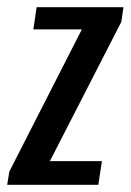

<svg xmlns="http://www.w3.org/2000/svg" viewBox="-42 -515 364 535"><path d="M-22 0 -16 -37 186 -433H51L60 -495H302L296 -454L97 -66H242L232 0Z"/></svg>

Font: Alumni Sans SemiBold
Style: Italic
Weight: 600
Italic angle: -8°
Version: Version 1.016